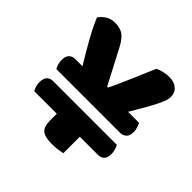

<svg xmlns="http://www.w3.org/2000/svg" viewBox="-161 -756 909 909"><g transform="rotate(45 293.5 -302.0)"><path d="M71 -259Q66 -267 62 -279.5Q58 -292 58 -306Q58 -333 70 -344.5Q82 -356 100 -356H149Q114 -413 83 -468.5Q52 -524 34 -568Q45 -584 64.5 -597.5Q84 -611 113 -611Q147 -611 168 -596.5Q189 -582 209 -544L300 -370H306Q321 -402 333 -428Q345 -454 355.5 -479.5Q366 -505 378 -532.5Q390 -560 405 -595Q421 -603 440.5 -607Q460 -611 477 -611Q508 -611 528 -594.5Q548 -578 548 -547Q548 -538 543.5 -524Q539 -510 528 -487.5Q517 -465 499 -433Q481 -401 454 -356H528Q532 -346 536.5 -334Q541 -322 541 -308Q541 -282 528.5 -270.5Q516 -259 498 -259ZM376 -111V-1Q365 2 345.5 4.5Q326 7 305 7Q259 7 240.5 -9Q222 -25 222 -65V-111H71Q66 -119 62 -131.5Q58 -144 58 -158Q58 -185 70 -196.5Q82 -208 100 -208H527Q532 -199 536 -186Q540 -173 540 -159Q540 -133 528 -122Q516 -111 498 -111Z"/></g></svg>

Font: Baloo Chettan 2
Style: Bold
Weight: 700
Designer: Maithili Shingre, Unnati Kotecha and Ek Type
Foundry: Ek Type
Version: Version 1.640;hotconv 1.0.111;makeotfexe 2.5.65597; ttfautoh